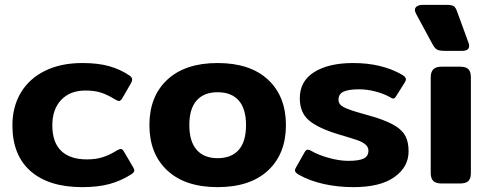

<svg xmlns="http://www.w3.org/2000/svg" viewBox="-20 -754 2015 789"><path d="M31 -239Q31 -315 65.5 -373Q100 -431 165 -463Q230 -495 318 -495Q383 -495 429 -482Q475 -469 513 -443Q523 -436 523 -427Q523 -419 517 -410L483 -351Q476 -339 469 -339Q464 -339 452 -346Q423 -364 396 -373Q369 -382 331 -382Q268 -382 231.5 -343.5Q195 -305 195 -239Q195 -169 231.5 -134Q268 -99 337 -99Q375 -99 403.5 -108.5Q432 -118 459 -135Q471 -142 476 -142Q483 -142 490 -130L527 -67Q532 -59 532 -54Q532 -46 520 -38Q478 -11 430.5 2Q383 15 318 15Q181 15 106 -50.5Q31 -116 31 -239Z M594 -240Q594 -358 667.5 -426.5Q741 -495 874 -495Q1008 -495 1081.5 -426.5Q1155 -358 1155 -240Q1155 -122 1081.5 -53.5Q1008 15 874 15Q741 15 667.5 -53.5Q594 -122 594 -240ZM991 -240Q991 -307 961 -341Q931 -375 874 -375Q818 -375 788 -341Q758 -307 758 -240Q758 -173 788 -138.5Q818 -104 874 -104Q931 -104 961 -138Q991 -172 991 -240Z M1208 -36Q1192 -45 1192 -54Q1192 -59 1197 -67L1232 -129Q1238 -139 1244 -139Q1251 -139 1259 -134Q1288 -117 1331.5 -105Q1375 -93 1411 -93Q1455 -93 1474.5 -102.5Q1494 -112 1494 -135Q1494 -150 1481.5 -160.5Q1469 -171 1447 -178.5Q1425 -186 1371 -202Q1288 -227 1250 -259Q1212 -291 1212 -350Q1212 -421 1271.5 -458Q1331 -495 1431 -495Q1549 -495 1632 -447Q1648 -438 1648 -428Q1648 -422 1642 -413L1608 -359Q1602 -349 1596 -349Q1591 -349 1582 -355Q1557 -369 1523 -378Q1489 -387 1455 -387Q1413 -387 1392 -377.5Q1371 -368 1371 -344Q1371 -324 1394.5 -312.5Q1418 -301 1473 -286L1528 -270Q1579 -253 1607 -235Q1635 -217 1647 -193Q1659 -169 1659 -132Q1659 -68 1601 -26.5Q1543 15 1432 15Q1368 15 1310 2Q1252 -11 1208 -36Z M1757 -573 1691 -695Q1685 -706 1685 -713Q1685 -723 1694 -728.5Q1703 -734 1718 -734H1814Q1837 -734 1845 -728.5Q1853 -723 1859 -705L1905 -579Q1908 -572 1908 -566Q1908 -545 1879 -545H1809Q1785 -545 1775.5 -550.5Q1766 -556 1757 -573ZM1750 -43V-436Q1750 -458 1760.5 -469Q1771 -480 1795 -480H1870Q1895 -480 1905 -469.5Q1915 -459 1915 -436V-43Q1915 -21 1905 -10.5Q1895 0 1870 0H1795Q1771 0 1760.5 -10.5Q1750 -21 1750 -43Z"/></svg>

Font: Mitr Medium
Style: Regular
Weight: 500
Designer: Thanarat Vachiruckul
Foundry: Cadson Demak
Version: Version 1.002